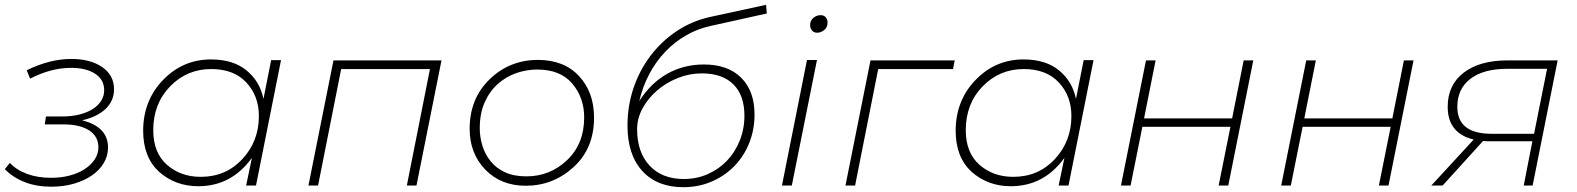

<svg xmlns="http://www.w3.org/2000/svg" viewBox="-22 -771 6553 798"><path d="M191 5Q130 5 81 -14Q32 -33 -2 -68L19 -94Q47 -64 91 -48Q135 -32 190 -32Q232 -32 268 -41.5Q304 -51 330.5 -68.5Q357 -86 372 -109Q387 -132 387 -159Q387 -204 348.5 -229Q310 -254 242 -254H164L169 -287H238Q276 -287 308 -295Q340 -303 363 -317.5Q386 -332 398.5 -352Q411 -372 411 -396Q411 -440 373.5 -464.5Q336 -489 273 -489Q190 -489 103 -444L89 -479Q185 -526 274 -526Q354 -526 403 -492Q452 -458 452 -400Q452 -352 417 -318.5Q382 -285 319 -271Q427 -244 427 -158Q427 -123 409 -93Q391 -63 359.5 -41.5Q328 -20 285 -7.5Q242 5 191 5Z M802 3Q707 3 639 -57Q573 -118 573 -227Q573 -353 655.5 -438.5Q738 -524 855 -524Q947 -524 1002.5 -478.5Q1058 -433 1073 -360L1105 -521H1146L1042 0H1001L1025 -115Q940 3 802 3ZM812 -36Q917 -36 985.5 -110Q1054 -184 1054 -289Q1054 -372 1002 -428Q950 -484 856 -484Q755 -484 685 -412Q615 -340 615 -230Q615 -136 672 -86Q729 -36 812 -36Z M1364 -520H1813L1709 0H1669L1765 -484H1396L1300 0H1260Z M2163 1Q2060 1 1995 -66Q1930 -133 1930 -236Q1930 -361 2013 -441.5Q2096 -522 2214 -522Q2322 -522 2384.5 -455Q2447 -388 2447 -282Q2447 -154 2362 -76.5Q2277 1 2163 1ZM2166 -38Q2264 -38 2335 -105.5Q2406 -173 2406 -283Q2406 -365 2356.5 -423.5Q2307 -482 2211 -482Q2166 -482 2123.2 -467Q2080.5 -452 2046.5 -421.5Q2012.5 -391 1992.2 -345.2Q1972 -299.5 1972 -238Q1972 -201.5 1982.8 -166Q1993.5 -130.5 2016.5 -101.5Q2039.5 -72.5 2076.5 -55.2Q2113.5 -38 2166 -38Z M2818 7Q2709 7 2647.5 -60.5Q2586 -128 2586 -249Q2586 -331 2611 -405Q2636 -479 2681.5 -539Q2727 -599 2789.5 -641Q2852 -683 2927 -700L3162 -751L3165 -715L2935 -664Q2878 -652 2829.5 -624Q2781 -596 2742.5 -555.5Q2704 -515 2676.5 -463Q2649 -411 2635 -351Q2682 -425 2750.5 -464Q2819 -503 2904 -503Q3003 -503 3058.5 -448Q3114 -393 3114 -295Q3114 -231 3091.5 -175.5Q3069 -120 3029 -79.5Q2989 -39 2935 -16Q2881 7 2818 7ZM2820 -27Q2874 -27 2920 -47.5Q2966 -68 2999.5 -103Q3033 -138 3052.5 -186.5Q3072 -235 3072 -290Q3072 -375 3026 -420.5Q2980 -466 2895 -466Q2843 -466 2794.5 -446.5Q2746 -427 2708.5 -394.5Q2671 -362 2648.5 -320.5Q2626 -279 2626 -234Q2626 -138 2678 -82.5Q2730 -27 2820 -27Z M3374.5 -635Q3360.5 -635 3352.8 -644.5Q3345 -654 3345 -666Q3345 -686 3358.8 -697Q3372.5 -708 3388.5 -708Q3402.5 -708 3410 -699Q3417.5 -690 3417.5 -678Q3417.5 -657 3403.5 -646Q3389.5 -635 3374.5 -635ZM3269 0H3228L3332 -521.5H3373.5Z M3596 -520H3946L3939 -484H3628L3532 0H3492Z M4179 3Q4084 3 4016 -57Q3950 -118 3950 -227Q3950 -353 4032.5 -438.5Q4115 -524 4232 -524Q4324 -524 4379.5 -478.5Q4435 -433 4450 -360L4482 -521H4523L4419 0H4378L4402 -115Q4317 3 4179 3ZM4189 -36Q4294 -36 4362.5 -110Q4431 -184 4431 -289Q4431 -372 4379 -428Q4327 -484 4233 -484Q4132 -484 4062 -412Q3992 -340 3992 -230Q3992 -136 4049 -86Q4106 -36 4189 -36Z M4741 -520H4781L4733 -279H5099L5147 -520H5187L5083 0H5043L5092 -244H4726L4677 0H4637Z M5407 -520H5447L5399 -279H5765L5813 -520H5853L5749 0H5709L5758 -244H5392L5343 0H5303Z M5927 0 6103 -191Q5995 -217 5995 -327Q5995 -418 6061.5 -469Q6128 -520 6244 -520H6452L6348 0H6311L6347 -184H6157Q6150 -184 6142 -185L5974 0ZM6354 -215 6408 -485H6242Q6144 -485 6089.5 -443.5Q6035 -402 6035 -327Q6035 -215 6177 -215Z"/></svg>

Font: Argentum Sans ExtraLight
Style: Italic
Weight: 200
Italic angle: -11°
Designer: Julieta Ulanovsky (font), Cristiano Sobral (main changes and remaster)
Foundry: Julieta Ulanovsky (font), Cristiano Sobral (main changes and remaster)
Version: Version 2.007;June 15, 2022;FontCreator 14.0.0.2814 64-bit; 